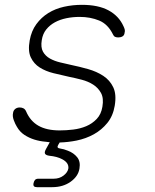

<svg xmlns="http://www.w3.org/2000/svg" viewBox="-20 -580 640 795"><path d="M133 195Q124 195 120.5 191Q117 187 119 178Q121 169 125.5 164.5Q130 160 139 160H202Q226 160 243 147Q260 134 263 118Q266 94 237 79Q216 68 185 65Q170 63 166.5 56.5Q163 50 171 36L186 9L170 7Q145 5 122.5 -2Q100 -9 81 -21.5Q62 -34 50 -55Q43 -66 37 -82.5Q31 -99 34 -112Q35 -122 42.5 -128.5Q50 -135 62 -135Q70 -135 77 -131.5Q84 -128 88 -119Q105 -79 139 -59.5Q173 -40 227 -40Q254 -40 283 -43.5Q312 -47 337 -57.5Q362 -68 380.5 -87.5Q399 -107 404 -138Q410 -173 398.5 -194.5Q387 -216 366 -229.5Q345 -243 318 -250Q291 -257 266 -262Q234 -269 201.5 -277Q169 -285 144.5 -300.5Q120 -316 107.5 -342.5Q95 -369 103 -413Q110 -452 130.5 -480Q151 -508 180 -526Q209 -544 245 -552Q281 -560 319 -560Q387 -560 429.5 -537Q472 -514 491 -472Q495 -464 496.5 -457.5Q498 -451 496 -445Q495 -434 487.5 -429.5Q480 -425 470 -425Q462 -425 456.5 -427.5Q451 -430 448 -437Q427 -480 390.5 -495Q354 -510 310 -510Q281 -510 254.5 -504.5Q228 -499 207 -487.5Q186 -476 171.5 -458Q157 -440 153 -414Q148 -384 158 -366Q168 -348 187 -337.5Q206 -327 229.5 -321.5Q253 -316 275 -311Q309 -304 344.5 -294Q380 -284 407.5 -266Q435 -248 449 -218.5Q463 -189 455 -142Q448 -100 424.5 -71Q401 -42 368.5 -24Q336 -6 297 2Q262 9 227 10L221 20Q217 27 219 30.5Q221 34 229 35Q244 37 261 44Q285 53 299.5 71Q314 89 309 118Q304 150 272.5 172.5Q241 195 196 195Z"/></svg>

Font: Maple Mono Thin
Style: Italic
Weight: 250
Italic angle: -10°
Monospace: yes
Designer: subframe7536
Version: Version 7.000